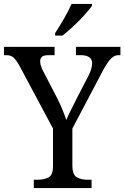

<svg xmlns="http://www.w3.org/2000/svg" viewBox="-24 -951 629 971"><path d="M147 0V-42H167Q198 -42 221 -53.5Q244 -65 244 -110V-301L74 -619Q58 -648 44.5 -660Q31 -672 8 -672H-4V-714H252V-672H221Q196 -672 187.5 -663Q179 -654 179 -641Q179 -628 184.5 -613.5Q190 -599 196 -588L265 -455Q280 -425 292 -396Q304 -367 311 -344Q320 -365 334.5 -394Q349 -423 365 -455L424 -569Q433 -587 437.5 -603Q442 -619 442 -631Q442 -652 426.5 -662Q411 -672 385 -672H360V-714H585V-672H575Q555 -672 538 -655.5Q521 -639 497 -595L342 -301V-115Q342 -67 364.5 -54.5Q387 -42 418 -42H439V0ZM255 -784Q276 -816 299.5 -856.5Q323 -897 338 -931H441V-921Q429 -904 403.5 -875.5Q378 -847 347.5 -818.5Q317 -790 292 -771H255Z"/></svg>

Font: Noto Serif SemiCondensed
Style: Regular
Weight: 400
Width: 4
Designer: Monotype Design Team
Foundry: Monotype Imaging Inc.
Version: Version 2.013